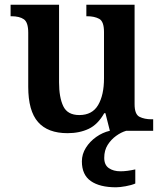

<svg xmlns="http://www.w3.org/2000/svg" viewBox="-20 -556 695 816"><path d="M267 10Q183 10 141.5 -37.5Q100 -85 100 -187V-417Q100 -461 81.5 -474Q63 -487 28 -487H25V-536H231V-206Q231 -142 249 -104.5Q267 -67 317 -67Q372 -67 397 -109.5Q422 -152 422 -223V-420Q422 -465 401.5 -476Q381 -487 350 -487H347V-536H552V-113Q552 -70 573 -59.5Q594 -49 624 -49H631V0H447L428 -75H423Q396 -27 357 -8.5Q318 10 267 10ZM473 240Q404 240 366 213.5Q328 187 328 130Q328 99 345 72Q362 45 389 26Q416 7 446 0H516Q495 6 473.5 21.5Q452 37 437.5 60Q423 83 423 115Q423 145 442.5 158.5Q462 172 492 172Q506 172 521.5 170Q537 168 555 164V224Q539 231 514 235.5Q489 240 473 240Z"/></svg>

Font: Noto Serif Telugu SemiBold
Style: Regular
Weight: 600
Designer: Jelle Bosma - Monotype Design Team
Foundry: Monotype Imaging Inc.
Version: Version 2.005; ttfautohint (v1.8.4.7-5d5b)